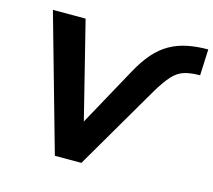

<svg xmlns="http://www.w3.org/2000/svg" viewBox="-102 -839 1071 964"><g transform="rotate(15 433.0 -357.5)"><path d="M260 0 61 -705H231L357 -200H354L522 -506Q555 -567 590.5 -607.5Q626 -648 667.5 -671.5Q709 -695 758.5 -705Q808 -715 866 -715L860 -579Q811 -579 777.5 -568.5Q744 -558 716.5 -527.5Q689 -497 655 -440L398 0Z"/></g></svg>

Font: Nunito Sans 7pt ExtraBold
Style: Italic
Weight: 800
Italic angle: -9°
Designer: Vernon Adams
Foundry: Vernon Adams
Version: Version 3.101;gftools[0.9.27]